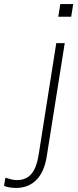

<svg xmlns="http://www.w3.org/2000/svg" viewBox="-141 -714 385 952"><path d="M-63 218Q-73 218 -91.5 215.5Q-110 213 -121 207L-114 167Q-103 171 -87 175Q-71 179 -58 179Q-11 179 15 148Q41 117 51 51L138 -500H180L91 60Q79 138 39.5 178Q0 218 -63 218ZM148 -631 158 -694H222L212 -631Z"/></svg>

Font: Mulish ExtraLight
Style: Italic
Weight: 200
Italic angle: -9°
Designer: Vernon Adams
Foundry: Vernon Adams
Version: Version 3.603